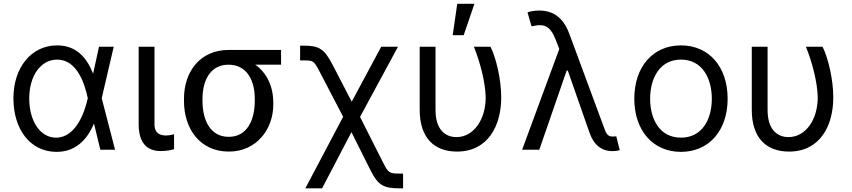

<svg xmlns="http://www.w3.org/2000/svg" viewBox="-20 -793 4511 1017"><path d="M277 11.4C377.5 12.4 440.3 -49.7 477.3 -137.8H478L511.4 0H589.5L518.8 -272.7L582.4 -545.5H504.3L473.4 -403.4H473C438.2 -490.8 382.1 -552.6 282.7 -552.6C147 -552.6 51.1 -436.8 51.1 -272.7C51.1 -107.2 140.3 9.9 277 11.4ZM445 -272.7 444.6 -271.3C429 -199.9 382.5 -63.9 277 -63.9C191.8 -63.9 134.9 -153.1 134.9 -271.3C134.9 -392 196 -477.3 282.7 -477.3C391 -477.3 430 -343 444.6 -274.1Z M714.5 -545.5V-134.9C714.5 -29.8 764.2 7.1 831 7.1C865.1 7.1 887.8 1.4 902 -2.8V-82.4C894.9 -79.5 875 -75.3 860.8 -75.3C831 -75.3 798.3 -83.8 798.3 -134.9V-545.5Z M954.5 -258.5C954.5 -106.5 1042.6 9.9 1191.8 9.9C1340.9 9.9 1427.6 -110.8 1427.6 -238.6V-248.6C1427.6 -336.6 1392.4 -407.7 1332.4 -450.3H1468.8V-528.4H1190.3C1042.6 -528.4 954.5 -416.2 954.5 -269.9ZM1052.6 -269.9C1052.6 -366.5 1093.8 -450.3 1190.3 -450.3C1288.4 -450.3 1329.5 -366.5 1329.5 -269.9V-258.5C1329.5 -156.2 1288.4 -68.2 1191.8 -68.2C1093.8 -68.2 1052.6 -156.2 1052.6 -258.5Z M1597.3 204.5H1686.1L1841.6 -93L1943.2 110.1C1982.6 188.9 2013.5 204.5 2094.5 204.5H2115.1V126.4H2094.5C2046.2 126.4 2036.9 123.2 2012.1 73.9L1887.1 -173.7L2088.1 -545.5H1999.3L1843 -254.3L1741.5 -450.3C1698.2 -533.4 1671.2 -551.1 1590.2 -551.1H1569.6V-473H1590.2C1639.9 -473 1642.8 -470.9 1672.6 -414.1L1797.6 -174.4Z M2203.1 -545.5V-211.6C2203.1 -58.2 2284.1 9.9 2400.6 9.9C2565.3 9.9 2634.9 -127.8 2634.9 -277C2634.9 -372.2 2608 -485.8 2578.1 -545.5H2490.1C2522.7 -464.5 2551.1 -358 2552.6 -277C2552.6 -159.1 2488.6 -66.8 2397.7 -66.8C2340.9 -66.8 2286.9 -103.7 2286.9 -210.2V-545.5ZM2377.8 -606.5H2436.1L2492.9 -772.7H2402Z M3223 7.5C3235.4 7.8 3248.9 6 3262.8 2.8L3244.3 -71C3240.1 -71 3230.1 -69.6 3224.4 -69.6C3196 -69.6 3188.6 -92.3 3181.8 -110.8L2995.7 -613.6C2964.8 -697.1 2913.4 -737.2 2835.2 -737.2C2806.8 -737.2 2782.7 -731.2 2774.1 -727.3L2795.5 -653.4C2865.1 -670.1 2895.6 -654.8 2924.7 -579.5L2942.5 -533.7L2745.7 0H2836.6L2981.5 -419H2987.6L3102.3 -90.9C3125.4 -24.1 3168 7.5 3223 7.5Z M3587 11.4C3734.7 11.4 3834.2 -100.9 3834.2 -269.9C3834.2 -440.3 3734.7 -552.6 3587 -552.6C3439.3 -552.6 3339.8 -440.3 3339.8 -269.9C3339.8 -100.9 3439.3 11.4 3587 11.4ZM3587 -63.9C3474.8 -63.9 3423.7 -160.5 3423.7 -269.9C3423.7 -379.3 3474.8 -477.3 3587 -477.3C3699.2 -477.3 3750.4 -379.3 3750.4 -269.9C3750.4 -160.5 3699.2 -63.9 3587 -63.9Z M3962 -545.5V-211.6C3962 -58.2 4043 9.9 4159.4 9.9C4324.2 9.9 4393.8 -127.8 4393.8 -277C4393.8 -372.2 4366.8 -485.8 4337 -545.5H4248.9C4281.6 -464.5 4310 -358 4311.4 -277C4311.4 -159.1 4247.5 -66.8 4156.6 -66.8C4099.8 -66.8 4045.8 -103.7 4045.8 -210.2V-545.5Z"/></svg>

Font: Karasuma Gothic
Style: Regular
Weight: 400
Designer: Rasmus Andersson, Ryoko Nishizuka
Foundry: Genbu
Version: Version 1.00